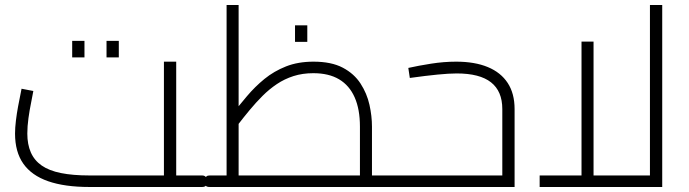

<svg xmlns="http://www.w3.org/2000/svg" viewBox="-20 -746 2749 766"><path d="M683 0V-46H786V0ZM337 0Q238 0 172 -23Q106 -46 73 -93Q40 -140 40 -213Q40 -236 43.5 -265Q47 -294 52 -320.5Q57 -347 61 -366.5Q65 -386 66 -392L113 -383Q110 -365 104 -336Q98 -307 93.5 -274.5Q89 -242 89 -213Q89 -170 103 -138Q117 -106 146.5 -85.5Q176 -65 223.5 -55.5Q271 -46 337 -46H634V-500H683V0ZM786 0V-46Q792 -46 796 -44Q800 -42 802 -39Q804 -36 805 -32Q806 -28 806 -23Q806 -18 805 -13.5Q804 -9 802 -6Q800 -3 796 -1.5Q792 0 786 0ZM268 -517V-583H317V-517ZM405 -517V-583H454V-517Z M1444 0V-46H1546V0ZM817 0V-46H1455L1416 -9V-241Q1416 -310 1395 -357.5Q1374 -405 1333 -429.5Q1292 -454 1230 -454Q1187 -454 1151 -442.5Q1115 -431 1084.5 -410.5Q1054 -390 1027.5 -363.5Q1001 -337 976.5 -307.5Q952 -278 929 -248L902 -285Q933 -324 965 -362Q997 -400 1035 -431Q1073 -462 1121 -481Q1169 -500 1231 -500Q1302 -500 1347.5 -476Q1393 -452 1418.5 -412.5Q1444 -373 1454 -328Q1464 -283 1464 -241V0ZM884 -46V-726H932V-46ZM817 0Q810 0 806 -1.5Q802 -3 800 -6Q798 -9 797.5 -13.5Q797 -18 797 -23Q797 -30 798.5 -34.5Q800 -39 804 -42.5Q808 -46 817 -46ZM1546 0V-46Q1553 -46 1557 -44Q1561 -42 1563 -39Q1565 -36 1565.5 -32Q1566 -28 1566 -23Q1566 -18 1565.5 -13.5Q1565 -9 1563 -6Q1561 -3 1557 -1.5Q1553 0 1546 0ZM1157 -579V-645H1206V-579Z M1546 0V-46H2002L1984 -30V-311Q1984 -382 1939 -417.5Q1894 -453 1802 -453Q1772 -453 1726 -448.5Q1680 -444 1615 -435L1609 -475Q1649 -484 1700 -492Q1751 -500 1800 -500Q1874 -500 1926 -478.5Q1978 -457 2005.5 -415Q2033 -373 2033 -311V0ZM1546 0Q1539 0 1535 -1.5Q1531 -3 1529 -6Q1527 -9 1526.5 -13.5Q1526 -18 1526 -23Q1526 -30 1527.5 -34.5Q1529 -39 1533 -42.5Q1537 -46 1546 -46Z M2133 0V-46H2604L2573 -15V-726H2622V0ZM2300 -46V-580H2348V-46Z"/></svg>

Font: Cairo Play Light
Style: Regular
Weight: 300
Version: Version 3.119